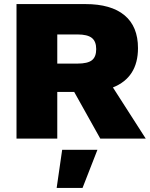

<svg xmlns="http://www.w3.org/2000/svg" viewBox="-20 -680 738 942"><path d="M344 -229H261V0H61V-660H261H399Q525 -660 591 -605Q657 -550 657 -444Q657 -300 534 -251L695 0H472ZM261 -368H360Q410 -368 431 -384.5Q452 -401 452 -439Q452 -477 430.5 -494Q409 -511 360 -511H261ZM385 242H258L285 55H458Z"/></svg>

Font: Work Sans ExtraBold
Style: Regular
Weight: 800
Designer: Wei Huang
Foundry: Wei Huang
Version: Version 1.500